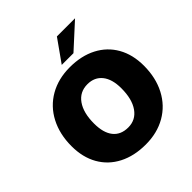

<svg xmlns="http://www.w3.org/2000/svg" viewBox="-240 -1099 1287 1287"><g transform="rotate(-45 403.0 -456.0)"><path d="M49 -333Q49 -447 94.5 -534Q140 -621 223 -668.5Q306 -716 415 -716Q524 -716 605 -674Q686 -632 730 -554.5Q774 -477 774 -372Q774 -258 728.5 -171Q683 -84 600.5 -36.5Q518 11 409 11Q300 11 218.5 -31Q137 -73 93 -150.5Q49 -228 49 -333ZM560 -372Q560 -458 522.5 -505Q485 -552 418 -552Q345 -552 304 -494Q263 -436 263 -334Q263 -246 300 -199.5Q337 -153 407 -153Q478 -153 519 -211Q560 -269 560 -372ZM388 -765 500 -923H672L499 -765Z"/></g></svg>

Font: Nunito Sans Heavy Heavy
Style: Italic
Weight: 400
Italic angle: -4.541°
Designer: Vernon Adams
Foundry: Vernon Adams
Version: Version 2.002